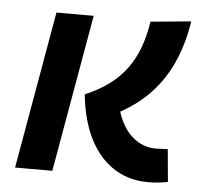

<svg xmlns="http://www.w3.org/2000/svg" viewBox="-44 -573 674 629"><g transform="rotate(5 293.0 -258.5)"><path d="M463.4 9.8C491.7 9.8 509.8 7.3 529.8 3.4L520 -103.5C504.4 -103 499 -102.1 478.5 -102.1C439.5 -102.1 381.8 -125 354 -212.4C434.1 -256.3 531.7 -338.9 560.1 -527.3L427.2 -514.6C408.2 -391.6 356 -310.1 233.4 -258.8C252.4 -72.3 350.1 9.8 463.4 9.8ZM26.9 0H149.4L240.2 -517.6H117.7Z"/></g></svg>

Font: Cascadia Mono PL SemiBold
Style: Italic
Weight: 600
Italic angle: -10°
Monospace: yes
Designer: Aaron Bell
Foundry: Saja Typeworks
Version: Version 2404.023